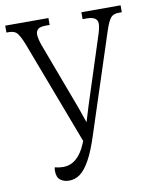

<svg xmlns="http://www.w3.org/2000/svg" viewBox="-84 -777 682 849"><g transform="rotate(-10 257.0 -352.0)"><path d="M158 10Q135 10 119 -2Q103 -14 103 -43Q103 -51 105 -59Q124 -54 142 -54Q208 -54 244 -140L249 -152L73 -617Q60 -650 48 -666.5Q36 -683 10 -683H-2V-714H192V-683H175Q149 -683 139.5 -674.5Q130 -666 130 -651Q130 -641 133.5 -627Q137 -613 141 -602L254 -300Q262 -278 266.5 -264Q271 -250 278 -231Q284 -250 288 -264Q292 -278 299 -300L396 -600Q407 -633 407 -651Q407 -683 358 -683H340V-714H516V-683H502Q478 -683 466.5 -669.5Q455 -656 442 -618L296 -171Q274 -102 252 -62.5Q230 -23 207.5 -6.5Q185 10 158 10Z"/></g></svg>

Font: Noto Serif ExtraCondensed Light
Style: Regular
Weight: 300
Width: 2
Designer: Monotype Design Team
Foundry: Monotype Imaging Inc.
Version: Version 2.014; ttfautohint (v1.8.4.7-5d5b)